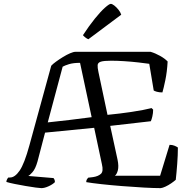

<svg xmlns="http://www.w3.org/2000/svg" viewBox="-20 -973 971 993"><path d="M194 0Q187 0 164.5 -3Q142 -6 113 -11Q84 -16 56.5 -21.5Q29 -27 13 -32Q13 -39 16.5 -45.5Q20 -52 23 -55H32Q57 -55 81.5 -90.5Q106 -126 132 -221L245 -633Q253 -642 269.5 -654Q286 -666 305.5 -678Q325 -690 342.5 -697.5Q360 -705 370 -705H759Q783 -698 808 -684Q833 -670 847 -655Q844 -601 835 -558Q826 -515 820 -495Q803 -495 791 -498.5Q779 -502 775 -505L752 -643Q731 -646 696.5 -650Q662 -654 624 -656.5Q586 -659 555 -659Q517 -659 501.5 -654Q486 -649 485 -636.5Q484 -624 489 -601L536 -379Q599 -385 662 -394.5Q725 -404 764 -414L772 -406Q772 -388 768 -371Q764 -354 760 -346L550 -322L588 -147Q595 -113 589.5 -92Q584 -71 574 -64H808L857 -224Q872 -224 883.5 -219Q895 -214 900 -210Q900 -172 896.5 -125Q893 -78 889 -43Q880 -35 865.5 -25Q851 -15 836 -8Q821 -1 811 0Q776 0 723 -3Q670 -6 612.5 -10.5Q555 -15 505 -20.5Q455 -26 426 -31Q426 -40 429.5 -45.5Q433 -51 436 -54L461 -57Q488 -61 502 -74Q516 -87 507 -124L467 -312L213 -287L174 -138Q163 -99 147.5 -82Q132 -65 126 -63L257 -52Q259 -50 261.5 -44.5Q264 -39 264 -31Q252 -19 231 -9.5Q210 0 194 0ZM227 -340Q283 -346 339 -352.5Q395 -359 454 -367L394 -648Q359 -648 336.5 -641Q314 -634 304 -628ZM437 -770Q429 -773 421 -779.5Q413 -786 409 -791Q441 -840 470.5 -876.5Q500 -913 522.5 -933Q545 -953 553 -953Q560 -953 571 -944.5Q582 -936 592.5 -923Q603 -910 607 -897Z"/></svg>

Font: Texturina 72pt
Style: Regular
Weight: 400
Designer: Guillermo Torres Carreño
Foundry: Omnibus-Type
Version: Version 1.002; ttfautohint (v1.8.3)